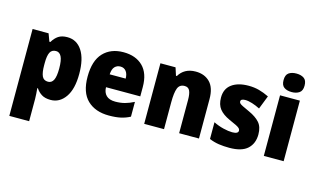

<svg xmlns="http://www.w3.org/2000/svg" viewBox="-112 -1115 2786 1693"><g transform="rotate(15 1280.5 -268.0)"><path d="M376 -563Q462 -563 511 -488.5Q560 -414 560 -277Q560 -138 508 -64Q456 10 374 10Q323 10 291.5 -10Q260 -30 241 -60H235Q237 -35 239 -11Q241 13 241 37V240H60V-553H206L232 -483H241Q264 -522 295 -542.5Q326 -563 376 -563ZM311 -419Q272 -419 256.5 -388Q241 -357 241 -292V-271Q241 -205 256 -172Q271 -139 311 -139Q344 -139 360.5 -171.5Q377 -204 377 -277Q377 -352 360 -385.5Q343 -419 311 -419Z M889 -563Q1001 -563 1066 -499Q1131 -435 1131 -310V-225H818Q819 -177 846.5 -150Q874 -123 929 -123Q976 -123 1015.5 -133.5Q1055 -144 1098 -166V-31Q1059 -10 1014 0Q969 10 906 10Q782 10 709.5 -59.5Q637 -129 637 -273Q637 -419 705 -491Q773 -563 889 -563ZM895 -434Q864 -434 843.5 -413Q823 -392 820 -343H966Q966 -385 947 -409.5Q928 -434 895 -434Z M1548 -563Q1629 -563 1678 -513Q1727 -463 1727 -360V0H1546V-304Q1546 -359 1533 -387Q1520 -415 1486 -415Q1440 -415 1424 -374Q1408 -333 1408 -246V0H1227V-553H1365L1388 -482H1396Q1419 -521 1457 -542Q1495 -563 1548 -563Z M2224 -170Q2224 -87 2171.5 -38.5Q2119 10 2006 10Q1954 10 1910 3.5Q1866 -3 1822 -21V-174Q1866 -152 1913.5 -140.5Q1961 -129 1995 -129Q2050 -129 2050 -158Q2050 -169 2042 -178Q2034 -187 2011.5 -198.5Q1989 -210 1945 -229Q1883 -257 1852 -296Q1821 -335 1821 -400Q1821 -480 1877.5 -521.5Q1934 -563 2031 -563Q2082 -563 2126.5 -551Q2171 -539 2218 -516L2170 -393Q2135 -411 2098.5 -422.5Q2062 -434 2035 -434Q1993 -434 1993 -410Q1993 -400 2000.5 -392.5Q2008 -385 2029 -374.5Q2050 -364 2092 -345Q2156 -316 2190 -277.5Q2224 -239 2224 -170Z M2410 -776Q2452 -776 2479 -757.5Q2506 -739 2506 -691Q2506 -644 2478.5 -625.5Q2451 -607 2410 -607Q2367 -607 2340.5 -625.5Q2314 -644 2314 -691Q2314 -739 2340.5 -757.5Q2367 -776 2410 -776ZM2500 -553V0H2319V-553Z"/></g></svg>

Font: Noto Sans SemiCondensed Black
Style: Regular
Weight: 900
Width: 4
Designer: Monotype Design Team
Foundry: Monotype Imaging Inc.
Version: Version 2.013; ttfautohint (v1.8.4.7-5d5b)